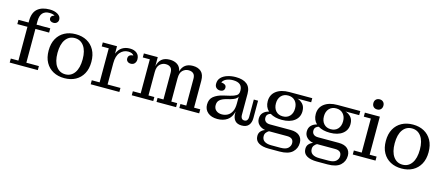

<svg xmlns="http://www.w3.org/2000/svg" viewBox="-55 -1371 5134 2217"><g transform="rotate(15 2512.0 -263.0)"><path d="M41 0V-48H132V-452H11V-503H132V-522Q132 -621 184 -666.5Q236 -712 330 -712Q387 -712 426 -689Q465 -666 465 -627Q465 -604 449.5 -589Q434 -574 408 -574Q387 -574 373 -585Q359 -596 359 -616Q359 -633 370.5 -643Q382 -653 401 -657Q379 -673 336 -673Q284 -673 255.5 -642Q227 -611 227 -543V-503H391V-452H227V-48H377V0Z M695 11Q619 11 561.5 -20Q504 -51 471.5 -109.5Q439 -168 439 -251Q439 -335 471.5 -393.5Q504 -452 561.5 -483Q619 -514 695 -514Q771 -514 828 -483Q885 -452 917.5 -393.5Q950 -335 950 -251Q950 -168 917.5 -109.5Q885 -51 828 -20Q771 11 695 11ZM695 -35Q764 -35 804.5 -92.5Q845 -150 845 -255Q845 -356 804.5 -412Q764 -468 695 -468Q626 -468 585.5 -411.5Q545 -355 545 -251Q545 -148 585.5 -91.5Q626 -35 695 -35Z M1009 0V-48H1103V-455H1019V-503H1189V-414Q1209 -466 1248.5 -491Q1288 -516 1341 -516Q1393 -516 1424.5 -490Q1456 -464 1456 -417Q1456 -388 1439.5 -368.5Q1423 -349 1394 -349Q1369 -349 1354 -362.5Q1339 -376 1339 -397Q1339 -446 1399 -448Q1381 -477 1331 -477Q1275 -477 1236.5 -433.5Q1198 -390 1198 -303V-48H1352V0Z M1500 0V-48H1594V-455H1510V-503H1676V-394Q1688 -451 1723 -481Q1758 -511 1820 -511Q1873 -511 1910 -486.5Q1947 -462 1957 -409Q1985 -511 2096 -511Q2158 -511 2195 -477.5Q2232 -444 2232 -369V-48H2306V0H2069V-48H2139V-369Q2139 -410 2118.5 -429.5Q2098 -449 2060 -449Q2020 -449 1990 -420.5Q1960 -392 1960 -327V-48H2030V0H1796V-48H1866V-369Q1866 -410 1845.5 -429.5Q1825 -449 1787 -449Q1748 -449 1717.5 -420.5Q1687 -392 1687 -327V-48H1757V0Z M2524 9Q2452 9 2409.5 -27Q2367 -63 2367 -122Q2367 -187 2409 -220.5Q2451 -254 2518 -270L2599 -289Q2645 -300 2671.5 -316.5Q2698 -333 2698 -374V-376Q2698 -471 2586 -471Q2544 -471 2509.5 -456.5Q2475 -442 2460 -411Q2488 -409 2505 -398Q2522 -387 2522 -364Q2522 -342 2508 -329.5Q2494 -317 2468 -317Q2443 -317 2424.5 -333.5Q2406 -350 2406 -381Q2406 -427 2434.5 -456Q2463 -485 2509 -499.5Q2555 -514 2607 -514Q2694 -514 2740.5 -477Q2787 -440 2787 -363V-106Q2787 -84 2798 -69.5Q2809 -55 2830 -55Q2852 -55 2863 -69.5Q2874 -84 2874 -106V-317H2925V-110Q2925 -55 2898 -23Q2871 9 2815 9Q2761 9 2734 -22Q2707 -53 2707 -109V-129Q2690 -57 2642 -24Q2594 9 2524 9ZM2465 -141Q2465 -101 2491.5 -78.5Q2518 -56 2560 -56Q2597 -56 2628 -72.5Q2659 -89 2678 -125.5Q2697 -162 2697 -222V-305Q2689 -286 2669 -274Q2649 -262 2611 -251L2564 -239Q2516 -226 2490.5 -204Q2465 -182 2465 -141Z M3188 186Q3111 186 3066.5 159.5Q3022 133 3022 78Q3022 43 3042 21Q3062 -1 3091 -11Q3044 -19 3015 -48Q2986 -77 2986 -120Q2986 -165 3012.5 -192Q3039 -219 3080 -228Q3034 -271 3034 -341Q3034 -419 3092 -463Q3150 -507 3249 -507H3522V-458H3358Q3394 -448 3423 -417.5Q3452 -387 3452 -332Q3452 -259 3396.5 -216.5Q3341 -174 3246 -174Q3161 -174 3106 -208Q3084 -203 3070.5 -188.5Q3057 -174 3057 -149Q3057 -121 3075.5 -104.5Q3094 -88 3130 -88H3376Q3445 -88 3481 -56.5Q3517 -25 3517 29Q3517 97 3468.5 141.5Q3420 186 3316 186ZM3246 -216Q3299 -216 3330 -250Q3361 -284 3361 -341Q3361 -397 3330 -431Q3299 -465 3246 -465Q3194 -465 3163 -431Q3132 -397 3132 -341Q3132 -284 3163 -250Q3194 -216 3246 -216ZM3205 141H3316Q3378 141 3405 115.5Q3432 90 3432 56Q3432 -9 3354 -9H3138Q3122 0 3107.5 17Q3093 34 3093 60Q3093 100 3122 120.5Q3151 141 3205 141Z M3762 186Q3685 186 3640.5 159.5Q3596 133 3596 78Q3596 43 3616 21Q3636 -1 3665 -11Q3618 -19 3589 -48Q3560 -77 3560 -120Q3560 -165 3586.5 -192Q3613 -219 3654 -228Q3608 -271 3608 -341Q3608 -419 3666 -463Q3724 -507 3823 -507H4096V-458H3932Q3968 -448 3997 -417.5Q4026 -387 4026 -332Q4026 -259 3970.5 -216.5Q3915 -174 3820 -174Q3735 -174 3680 -208Q3658 -203 3644.5 -188.5Q3631 -174 3631 -149Q3631 -121 3649.5 -104.5Q3668 -88 3704 -88H3950Q4019 -88 4055 -56.5Q4091 -25 4091 29Q4091 97 4042.5 141.5Q3994 186 3890 186ZM3820 -216Q3873 -216 3904 -250Q3935 -284 3935 -341Q3935 -397 3904 -431Q3873 -465 3820 -465Q3768 -465 3737 -431Q3706 -397 3706 -341Q3706 -284 3737 -250Q3768 -216 3820 -216ZM3779 141H3890Q3952 141 3979 115.5Q4006 90 4006 56Q4006 -9 3928 -9H3712Q3696 0 3681.5 17Q3667 34 3667 60Q3667 100 3696 120.5Q3725 141 3779 141Z M4278 -575Q4251 -575 4234.5 -591.5Q4218 -608 4218 -636Q4218 -663 4234.5 -679.5Q4251 -696 4278 -696Q4305 -696 4321.5 -679.5Q4338 -663 4338 -636Q4338 -608 4321.5 -591.5Q4305 -575 4278 -575ZM4142 0V-48H4236V-455H4152V-503H4331V-48H4414V0Z M4726 11Q4650 11 4592.5 -20Q4535 -51 4502.5 -109.5Q4470 -168 4470 -251Q4470 -335 4502.5 -393.5Q4535 -452 4592.5 -483Q4650 -514 4726 -514Q4802 -514 4859 -483Q4916 -452 4948.5 -393.5Q4981 -335 4981 -251Q4981 -168 4948.5 -109.5Q4916 -51 4859 -20Q4802 11 4726 11ZM4726 -35Q4795 -35 4835.5 -92.5Q4876 -150 4876 -255Q4876 -356 4835.5 -412Q4795 -468 4726 -468Q4657 -468 4616.5 -411.5Q4576 -355 4576 -251Q4576 -148 4616.5 -91.5Q4657 -35 4726 -35Z"/></g></svg>

Font: Montagu Slab 144pt
Style: Regular
Weight: 400
Designer: Florian Karsten
Foundry: Florian Karsten
Version: Version 1.000; ttfautohint (v1.8.3)